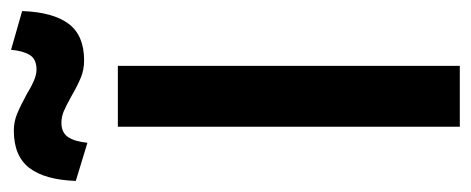

<svg xmlns="http://www.w3.org/2000/svg" viewBox="-296 -579 851 347"><g transform="rotate(-90 129.5 -405.5)"><path d="M-24 -694Q-22 -750 -0.5 -778Q21 -806 67 -806Q83 -806 97.5 -800Q112 -794 134 -782Q145 -775 156.5 -770Q168 -765 177 -765Q196 -765 203.5 -777Q211 -789 213 -811L283 -791Q281 -735 260 -707Q239 -679 194 -679Q177 -679 162.5 -685Q148 -691 129 -702Q113 -711 102.5 -715.5Q92 -720 81 -720Q63 -720 55 -707.5Q47 -695 45 -673ZM74 -618H184V0H74Z"/></g></svg>

Font: Athiti SemiBold
Style: Regular
Weight: 600
Designer: CadsonDemak Team
Foundry: CadsonDemak
Version: Version 1.033